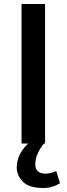

<svg xmlns="http://www.w3.org/2000/svg" viewBox="-20 -720 335 963"><path d="M281 199Q242 223 198 223Q126 223 95 191.5Q64 160 64 120Q64 54 121 0H88V-700H206V0H200Q157 54 157 104Q157 128 171 139.5Q185 151 208 151Q231 151 262 138Z"/></svg>

Font: KoHo SemiBold
Style: Regular
Weight: 600
Designer: Cadson Demak & Katatrad Team
Foundry: Cadson Demak Co.,Ltd.
Version: Version 1.000; ttfautohint (v1.6)